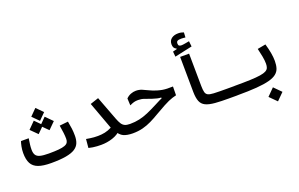

<svg xmlns="http://www.w3.org/2000/svg" viewBox="-114 -1321 3159 2027"><g transform="rotate(-20 1465.0 -308.0)"><path d="M248.5 2.9Q158.7 2.9 105.2 -16.6Q51.8 -36.1 28.3 -80.1Q4.9 -124 4.9 -197.3Q4.9 -234.9 12 -269.5Q19 -304.2 26.4 -324.7H113.3Q106.9 -281.7 103.5 -256.3Q100.1 -231 100.1 -200.7Q100.1 -162.1 114.3 -140.1Q128.4 -118.2 162.8 -109.4Q197.3 -100.6 258.3 -100.6Q326.2 -100.6 369.9 -104.7Q413.6 -108.9 438.5 -118.2Q463.4 -127.4 473.4 -143.3Q483.4 -159.2 483.4 -183.1Q483.4 -215.8 479 -251Q474.6 -286.1 466.3 -337.9L562.5 -348.1Q571.8 -299.3 576.4 -263.7Q581.1 -228 581.1 -182.1Q581.1 -136.7 567.1 -102.1Q553.2 -67.4 517.1 -43.9Q481 -20.5 416 -8.8Q351.1 2.9 248.5 2.9ZM288.6 -456.5 216.3 -528.8 288.6 -601.6 360.8 -528.8ZM349.1 -329.6 273.4 -404.8 349.1 -481 424.8 -404.8ZM227.1 -329.6 151.4 -404.8 227.1 -481 302.7 -404.8Z M809.6 2.9Q786.6 2.9 763.2 1.5Q739.7 0 716.3 -3.4Q692.9 -6.8 670.4 -12.7L679.2 -110.4Q702.1 -106.4 722.9 -103.3Q743.7 -100.1 764.9 -98.6Q786.1 -97.2 809.6 -97.2Q849.1 -97.2 887.9 -105.2Q926.8 -113.3 965.3 -133.8L852.5 -440.9L946.3 -472.2L1047.4 -205.1Q1062 -166.5 1076.7 -143.6Q1091.3 -120.6 1113.5 -110.6Q1135.7 -100.6 1171.9 -100.6Q1190.4 -100.6 1199.5 -92.8Q1208.5 -85 1208.5 -55.2Q1208.5 -21 1196 -9Q1183.6 2.9 1166 2.9Q1100.6 2.4 1061.3 -15.6Q1022 -33.7 992.7 -87.4L1039.1 -79.1Q1001 -38.1 938.7 -17.6Q876.5 2.9 809.6 2.9Z M1162.1 2.9Q1150.4 2.9 1144 -9.3Q1137.7 -21.5 1137.7 -51.3Q1137.7 -74.7 1146.5 -87.6Q1155.3 -100.6 1171.9 -100.6Q1228.5 -100.6 1277.6 -111.6Q1326.7 -122.6 1376.5 -144Q1426.3 -165.5 1484.9 -195.8Q1524.4 -216.3 1549.8 -229Q1575.2 -241.7 1599.4 -251Q1623.5 -260.3 1658.7 -270.5L1660.2 -237.8L1575.7 -231.9V-250Q1552.7 -251.5 1531.7 -256.1Q1510.7 -260.7 1477.5 -271.5Q1438 -284.7 1405.8 -296.9Q1373.5 -309.1 1335.9 -309.1Q1309.1 -309.1 1289.3 -303.7Q1269.5 -298.3 1240.2 -284.2L1236.3 -362.8Q1259.3 -386.7 1288.6 -397.9Q1317.9 -409.2 1346.2 -409.2Q1382.3 -409.2 1413.3 -396.5Q1444.3 -383.8 1479 -366.5Q1513.7 -349.1 1559.1 -335.4Q1590.3 -326.2 1615.7 -322Q1641.1 -317.9 1668.2 -317.1Q1695.3 -316.4 1731.4 -317.4L1730 -219.2Q1705.6 -213.4 1684.6 -206.5Q1663.6 -199.7 1639.4 -189.2Q1615.2 -178.7 1581.1 -160.2Q1522 -128.4 1472.9 -99.1Q1423.8 -69.8 1377 -46.9Q1330.1 -23.9 1278.3 -10.5Q1226.6 2.9 1162.1 2.9Z M2337.9 3.4Q2287.6 3.4 2244.9 3.4Q2202.1 3.4 2164.3 2.4Q2126.5 1.5 2089.8 -1.5Q2021.5 -7.3 1983.4 -26.1Q1945.3 -44.9 1929.7 -83.7Q1914.1 -122.6 1913.1 -188.5L1909.2 -585H2009.8L2013.7 -220.2Q2014.2 -173.8 2021 -149.2Q2027.8 -124.5 2048.6 -114.5Q2069.3 -104.5 2111.8 -102.5Q2144.5 -101.1 2178.5 -100.6Q2212.4 -100.1 2252.7 -100.1Q2293 -100.1 2343.8 -100.1Q2358.9 -100.1 2364.7 -89.1Q2370.6 -78.1 2370.6 -58.6Q2370.6 -29.8 2362.1 -13.2Q2353.5 3.4 2337.9 3.4ZM1863.3 -604.5 1857.9 -663.1 1938 -683.6 1933.1 -651.9 1903.8 -669.4V-681.2Q1868.7 -693.4 1868.7 -740.2Q1868.7 -781.7 1897.9 -804Q1927.2 -826.2 1973.1 -826.2Q1993.7 -826.2 2008.3 -822.8Q2022.9 -819.3 2035.2 -814.5L2032.2 -758.8Q2021 -760.3 2007.8 -761.2Q1994.6 -762.2 1986.3 -762.2Q1954.1 -762.2 1942.1 -754.4Q1930.2 -746.6 1930.2 -727.5Q1930.2 -709 1939 -702.1Q1947.8 -695.3 1965.3 -695.3Q1979.5 -695.3 2005.6 -700Q2031.7 -704.6 2053.7 -708.5L2060.5 -647.5Z M2337.9 2.9Q2328.6 2.9 2325.2 -11.5Q2321.8 -25.9 2321.8 -52.7Q2321.8 -78.6 2328.6 -89.6Q2335.4 -100.6 2343.8 -100.6Q2449.7 -100.6 2520.5 -103.3Q2591.3 -106 2634.5 -112.8Q2677.7 -119.6 2700 -131.8Q2722.2 -144 2729.5 -162.6Q2736.8 -181.2 2736.8 -208Q2736.8 -244.1 2728.5 -288.6Q2720.2 -333 2708 -383.8L2800.3 -400.9Q2816.9 -343.8 2825.7 -294.7Q2834.5 -245.6 2834.5 -203.6Q2834.5 -157.7 2823.7 -123Q2813 -88.4 2783.4 -64.5Q2753.9 -40.5 2698.7 -25.6Q2643.6 -10.7 2555.2 -3.9Q2466.8 2.9 2337.9 2.9ZM2719.7 209.5 2641.1 130.9 2719.7 51.8 2798.3 130.9Z"/></g></svg>

Font: Cascadia Mono
Style: Regular
Weight: 400
Monospace: yes
Designer: Aaron Bell
Foundry: Saja Typeworks
Version: Version 2404.023